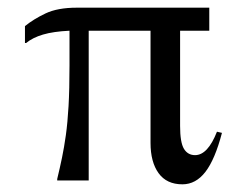

<svg xmlns="http://www.w3.org/2000/svg" viewBox="-20 -470 629 500"><path d="M129 -4Q136 -33 141.5 -59.5Q147 -86 151.5 -118Q156 -150 158.5 -193.5Q161 -237 161 -300V-390Q119 -388 92 -380Q65 -372 48 -358H45V-402Q67 -420 98.5 -435Q130 -450 180 -450H525V-390H449V-142Q449 -99 459 -82.5Q469 -66 488 -66Q521 -66 545 -127L558 -124Q540 -55 515 -22.5Q490 10 455 10Q414 10 393 -19Q372 -48 372 -98V-390H211V0H129Z"/></svg>

Font: Spectral SC
Style: Regular
Weight: 400
Designer: Jean-Baptiste Levee
Foundry: Production Type
Version: Version 2.001